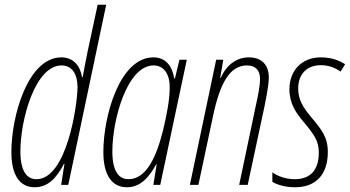

<svg xmlns="http://www.w3.org/2000/svg" viewBox="-20 -780 1476 810"><path d="M126 10C182 10 218 -28 250 -89H252L238 0H268L428 -760H392L349 -560C342 -526 335 -488 329 -455H326C318 -503 289 -538 239 -538C98 -538 28 -292 28 -138C28 -42 63 10 126 10ZM134 -24C93 -24 66 -58 66 -141C66 -275 128 -504 240 -504C283 -504 307 -468 307 -413C307 -336 261 -24 134 -24Z M515 10C570 10 606 -27 639 -87H641L627 0H656L768 -528H737L718 -449H715C707 -500 680 -538 627 -538C486 -538 416 -293 416 -138C416 -42 452 10 515 10ZM522 -24C481 -24 454 -58 454 -141C454 -277 517 -504 628 -504C671 -504 696 -468 696 -412C696 -359 683 -292 667 -227C641 -123 599 -24 522 -24Z M781 0H817L878 -287C908 -431 950 -504 1022 -504C1056 -504 1077 -485 1077 -448C1077 -416 1068 -375 1060 -338L989 0H1025L1096 -332C1104 -372 1114 -423 1114 -453C1114 -510 1080 -538 1030 -538C978 -538 935 -506 911 -451H909L922 -528H892Z M1225 10C1312 10 1363 -43 1363 -139C1363 -202 1337 -233 1291 -288C1255 -331 1238 -363 1238 -407C1238 -466 1274 -505 1333 -505C1372 -505 1398 -491 1417 -478L1436 -509C1414 -523 1382 -538 1334 -538C1250 -538 1201 -479 1201 -404C1201 -343 1228 -304 1264 -262C1306 -211 1325 -184 1325 -137C1325 -65 1292 -24 1223 -24C1184 -24 1149 -38 1129 -53V-13C1146 -2 1181 10 1225 10Z"/></svg>

Font: Noto Sans ExtraCondensed ExtraLight
Style: Italic
Weight: 200
Width: 2
Italic angle: -12°
Designer: Monotype Design Team
Foundry: Monotype Imaging Inc.
Version: Version 2.013